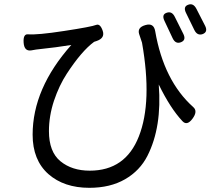

<svg xmlns="http://www.w3.org/2000/svg" viewBox="-20 -832 1040 918"><path d="M675 -712Q715 -724 722 -683Q763 -446 904 -320Q927 -300 900 -264Q874 -229 852 -253Q794 -315 739 -428Q755 -225 685 -87Q649 -16 578 25Q507 66 407 66Q286 66 211 0Q136 -67 136 -188Q136 -409 321 -617Q255 -606 152 -595L129 -591Q96 -586 93 -628Q90 -670 114 -668Q157 -664 287 -684Q418 -704 440 -713Q459 -720 471 -685Q483 -650 442 -636L430 -632Q370 -588 299 -479Q263 -424 238 -350Q214 -277 214 -205Q214 -106 269 -61Q324 -16 409 -16Q580 -16 644 -180Q709 -345 659 -628L645 -670Q636 -701 675 -712ZM777 -771Q802 -780 816 -751L857 -669Q871 -640 845 -630Q819 -620 805 -650L766 -733Q752 -763 777 -771ZM879 -809Q904 -819 919 -790L961 -708Q975 -679 949 -669Q923 -660 909 -689L869 -771Q855 -800 879 -809Z"/></svg>

Font: Swei Gothic CJK TC Regular
Style: Regular
Weight: 400
Version: Version 2.129